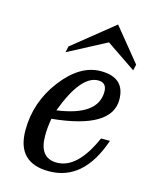

<svg xmlns="http://www.w3.org/2000/svg" viewBox="-112 -804 715 894"><g transform="rotate(15 245.0 -357.0)"><path d="M210 15.1Q55.7 15.1 55.7 -142.1Q55.7 -277.8 140.1 -387.9Q224.6 -498 324.7 -498Q441.4 -498 441.4 -391.1Q441.4 -252 158.7 -224.1Q150.9 -181.2 150.9 -140.1Q150.9 -33.2 235.4 -33.2Q334.5 -33.2 405.8 -195.3H448.7Q377.4 15.1 210 15.1ZM170.9 -268.1Q364.7 -294.4 364.7 -409.2Q364.7 -453.1 323.7 -453.1Q240.2 -453.1 170.9 -268.1ZM468.3 -540.5 325.7 -637.2 142.1 -540.5 148.4 -569.8 345.2 -728.5 474.6 -569.8Z"/></g></svg>

Font: Munson
Style: Italic
Weight: 400
Italic angle: -12°
Designer: Paul James MIller
Foundry: High-Logic / Made with FontCreator
Version: Version 2.10;May 5, 2019;FontCreator 11.5.0.2430 64-bit